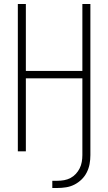

<svg xmlns="http://www.w3.org/2000/svg" viewBox="-20 -755 540 958"><path d="M241 183V147H266Q283 147 300 144Q317 141 332 133Q347 125 358.5 112.5Q370 100 377.5 85Q385 70 388 53Q391 36 391 19V-364H109V0H69V-735H109V-401H391V-735H431V19Q431 42 427 63.5Q423 85 413 105Q403 125 387 140.5Q371 156 351.5 166Q332 176 310 179.5Q288 183 266 183Z"/></svg>

Font: Iosevka SS04 Extralight
Style: Regular
Weight: 200
Monospace: yes
Designer: Belleve Invis
Foundry: Belleve Invis
Version: Version 19.0.0; ttfautohint (v1.8.4)